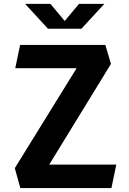

<svg xmlns="http://www.w3.org/2000/svg" viewBox="-20 -959 660 979"><path d="M55.5 -101.7 397.1 -654 434.5 -611.1H57.7L82.7 -729.9L517.1 -730L545.8 -633.2L201.3 -71.3L176.8 -119.7H573.1L548.1 0H83.8ZM224.8 -812.5H395.2L512.2 -939.4H383L310 -852.1L237 -939.4H107.8Z"/></svg>

Font: Monaspace Krypton Var
Style: Regular
Weight: 400
Designer: Riley Cran and the Lettermatic Team
Version: Version 1.101 (Monaspace Krypton Var)